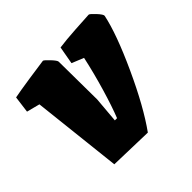

<svg xmlns="http://www.w3.org/2000/svg" viewBox="-129 -606 745 745"><g transform="rotate(-45 243.5 -234.0)"><path d="M106 4 65 -366 11 -380 20 -449Q50 -455 110.5 -464Q171 -473 194 -476Q198 -476 216.5 -456.5Q235 -437 235 -430L237 -221L228 -115H240Q258 -160 279 -231Q300 -302 315 -371L266 -391L279 -464Q314 -469 369.5 -472.5Q425 -476 446 -477Q451 -477 469.5 -457Q488 -437 487 -430Q470 -348 407 -210.5Q344 -73 285 9Z"/></g></svg>

Font: Grenze Black
Style: Italic
Weight: 900
Italic angle: -10°
Designer: Renata Polastri
Foundry: Omnibus-Type
Version: Version 1.002; ttfautohint (v1.8)